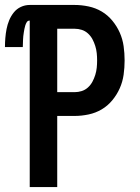

<svg xmlns="http://www.w3.org/2000/svg" viewBox="-46 -755 566 775"><path d="M74 0V-672Q66 -672 62 -665.5Q58 -659 56 -652Q54 -645 52.5 -638Q51 -631 50 -623.5Q49 -616 48 -609Q47 -602 47 -594.5Q47 -587 46.5 -579.5Q46 -572 46 -565H-26Q-26 -583 -24.5 -601.5Q-23 -620 -19.5 -638Q-16 -656 -9 -673Q-2 -690 9.5 -704.5Q21 -719 38 -727Q55 -735 74 -735H255Q283 -735 311.5 -729Q340 -723 364.5 -708.5Q389 -694 407.5 -671.5Q426 -649 437.5 -623Q449 -597 453 -568.5Q457 -540 457 -511Q457 -482 453 -453.5Q449 -425 437.5 -399Q426 -373 407.5 -350.5Q389 -328 364.5 -313.5Q340 -299 311.5 -293Q283 -287 255 -287H185V0ZM185 -383H255Q270 -383 284 -387.5Q298 -392 309 -402Q320 -412 327 -425Q334 -438 338.5 -452.5Q343 -467 344.5 -481.5Q346 -496 346 -511Q346 -526 344.5 -540.5Q343 -555 338.5 -569.5Q334 -584 327 -597Q320 -610 309 -620Q298 -630 284 -634.5Q270 -639 255 -639H185Z"/></svg>

Font: Iosevka Algr
Style: Bold
Weight: 700
Monospace: yes
Designer: Belleve Invis
Foundry: Belleve Invis
Version: Version 26.0.2; ttfautohint (v1.8.3)